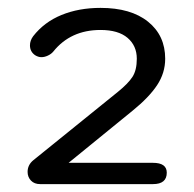

<svg xmlns="http://www.w3.org/2000/svg" viewBox="-20 -867 492 487"><path d="M50 -431Q50 -449 65 -461L279 -634Q305 -655 316 -672Q327 -689 327 -718Q327 -751 303.5 -771Q280 -791 235 -791Q159 -791 115 -736Q110 -730 101.5 -726Q93 -722 85 -722Q77 -722 69 -727Q56 -736 56 -752Q56 -764 64 -775Q92 -811 136 -829Q180 -847 235 -847Q312 -847 355.5 -812Q399 -777 399 -718Q399 -682 378.5 -651Q358 -620 316 -586L154 -454H368Q403 -454 403 -429Q403 -400 368 -400H82Q67 -400 58.5 -409Q50 -418 50 -431Z"/></svg>

Font: Kodchasan
Style: Regular
Weight: 400
Version: Version 1.000; ttfautohint (v1.6)